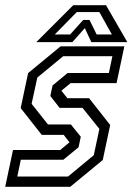

<svg xmlns="http://www.w3.org/2000/svg" viewBox="-25 -718 510 738"><path d="M-5 0 25 -141.5H206.5L242 -171L220 -199.5H135.5L54.5 -302.5L83 -437L208 -540H453L423 -398.5H246.5L211 -369.5L234 -340.5H317.5L398.5 -237.5L370 -103L245 0ZM41.5 -39.5H236.5L335.5 -121.5L357 -222.5L292 -303.5H204L168.5 -349L177 -389.5L235 -437.5H393.5L407 -502H218L118.5 -420L96.5 -319L159.5 -239.5H247.5L285.5 -192.5L277 -152L218.5 -104H55ZM256.5 -698H382.5L464.5 -556H326L301 -610L253 -556H114.5ZM270 -671.5 185.5 -585.5H244.5L295 -641.5H319L346.5 -585.5H405L357 -671.5Z"/></svg>

Font: Tourney Condensed Regular
Style: Italic
Weight: 400
Width: 3
Italic angle: -12°
Designer: Tyler Finck
Foundry: Etcetera Type Co
Version: Version 1.010; ttfautohint (v1.8.3)